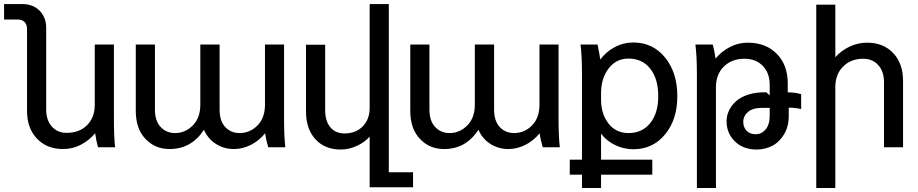

<svg xmlns="http://www.w3.org/2000/svg" viewBox="-66 -724 4513 944"><path d="M500 0H416Q406.7 -31.7 401.9 -68.8Q371.1 -32.7 330.8 -12Q290.5 8.8 244.1 8.8Q164.1 8.8 115.5 -42.7Q66.9 -94.2 66.9 -178.2V-582Q66.9 -602.5 55.2 -615.2Q43.5 -627.9 22.9 -627.9H-45.9V-704.1H43Q97.2 -704.1 129.2 -670.9Q161.1 -637.7 161.1 -587.9V-185.1Q161.1 -133.3 188.7 -102.1Q216.3 -70.8 262.2 -70.8Q324.2 -70.8 362.1 -108.6Q399.9 -146.5 399.9 -209V-504.9H494.1V-145Q494.1 -45.9 500 0Z M918.9 -209V-504.9H1013.7V-185.1Q1013.7 -129.4 1041.3 -99.6Q1068.8 -69.8 1111.8 -69.8Q1163.1 -69.8 1200 -107.2Q1236.8 -144.5 1236.8 -209V-504.9H1330.6V-145Q1330.6 -49.3 1336.9 0H1252.9Q1241.7 -37.1 1237.8 -68.8Q1206.5 -31.2 1166.5 -11.2Q1126.5 8.8 1084 8.8Q1035.6 8.8 996.3 -15.9Q957 -40.5 936.5 -85.9Q875.5 8.8 767.6 8.8Q695.8 8.8 648.7 -41.5Q601.6 -91.8 601.6 -178.2V-504.9H695.8V-185.1Q695.8 -129.4 723.9 -99.6Q752 -69.8 794.9 -69.8Q845.2 -69.8 882.1 -107.4Q918.9 -145 918.9 -209Z M1845.7 -704.1V123H1964.8V196.8H1751.5V-51.8Q1724.6 -22.9 1686.8 -5.9Q1648.9 11.2 1608.9 11.2Q1530.8 11.2 1484.6 -39.6Q1438.5 -90.3 1438.5 -175.8V-503.9H1532.7V-182.1Q1532.7 -128.9 1558.1 -98.4Q1583.5 -67.9 1627.9 -67.9Q1683.1 -67.9 1717.3 -102.5Q1751.5 -137.2 1751.5 -193.8V-704.1Z M2268.6 -209V-504.9H2363.3V-185.1Q2363.3 -129.4 2390.9 -99.6Q2418.5 -69.8 2461.4 -69.8Q2512.7 -69.8 2549.6 -107.2Q2586.4 -144.5 2586.4 -209V-504.9H2680.2V-145Q2680.2 -49.3 2686.5 0H2602.5Q2591.3 -37.1 2587.4 -68.8Q2556.2 -31.2 2516.1 -11.2Q2476.1 8.8 2433.6 8.8Q2385.3 8.8 2345.9 -15.9Q2306.6 -40.5 2286.1 -85.9Q2225.1 8.8 2117.2 8.8Q2045.4 8.8 1998.3 -41.5Q1951.2 -91.8 1951.2 -178.2V-504.9H2045.4V-185.1Q2045.4 -129.4 2073.5 -99.6Q2101.6 -69.8 2144.5 -69.8Q2194.8 -69.8 2231.7 -107.4Q2268.6 -145 2268.6 -209Z M2735.4 134.8V61H2795.4V-359.9Q2795.4 -452.1 2788.1 -504.9H2872.1Q2882.3 -454.6 2885.3 -431.2Q2912.6 -468.8 2955.8 -491.9Q2999 -515.1 3048.3 -515.1Q3143.6 -515.1 3203.9 -441.2Q3264.2 -367.2 3264.2 -251Q3264.2 -136.2 3203.9 -63.2Q3143.6 9.8 3048.3 9.8Q3001 9.8 2958.5 -10.7Q2916 -31.2 2889.2 -66.9V61H3141.1V134.8H2889.2V200.2H2795.4V134.8ZM2889.2 -266.1V-233.9Q2889.2 -164.1 2925.5 -116.9Q2961.9 -69.8 3024.4 -69.8Q3091.8 -69.8 3131.1 -118.9Q3170.4 -168 3170.4 -251Q3170.4 -336.4 3131.1 -386.2Q3091.8 -436 3024.4 -436Q2963.4 -436 2926.3 -387.2Q2889.2 -338.4 2889.2 -266.1Z M3353 -504.9H3438.5Q3448.2 -466.8 3452.1 -436Q3481.9 -471.7 3522.9 -492.9Q3564 -514.2 3610.4 -514.2Q3699.7 -514.2 3753.4 -459.2Q3807.1 -404.3 3807.1 -314V-270Q3841.3 -270 3873 -261.2V-188Q3840.8 -194.8 3812 -194.8V-153.8Q3812 -101.6 3788.6 -63Q3765.1 -24.4 3730 -6.6Q3694.8 11.2 3654.3 11.2Q3587.4 11.2 3546.9 -29.1Q3506.3 -69.3 3506.3 -127.9Q3506.3 -155.3 3518.3 -180.7Q3530.3 -206.1 3553.5 -226.8Q3576.7 -247.6 3615.2 -259.5Q3653.8 -271.5 3702.1 -270L3718.3 -254.9V-307.1Q3718.3 -365.2 3684.3 -400.1Q3650.4 -435.1 3594.2 -435.1Q3531.7 -435.1 3492.9 -396.7Q3454.1 -358.4 3454.1 -295.9V200.2H3360.4V-359.9Q3360.4 -447.8 3353 -504.9ZM3649.4 -64Q3678.2 -64 3698.2 -87.4Q3718.3 -110.8 3718.3 -155.8V-193.8H3683.1Q3635.3 -193.8 3611.8 -173.8Q3588.4 -153.8 3588.4 -124Q3588.4 -98.6 3604.7 -81.3Q3621.1 -64 3649.4 -64Z M4041 -701.2V-442.9Q4070.8 -475.6 4111.3 -494.9Q4151.9 -514.2 4197.3 -514.2Q4277.3 -514.2 4325.7 -462.9Q4374 -411.6 4374 -327.1V0H4280.3V-320.8Q4280.3 -372.6 4252.2 -403.8Q4224.1 -435.1 4178.2 -435.1Q4117.2 -435.1 4079.1 -396.7Q4041 -358.4 4041 -295.9V200.2H3947.3V-701.2Z"/></svg>

Font: LT Superior Med
Style: Regular
Weight: 500
Designer: Daniel Lyons
Foundry: LyonsType
Version: Version 1.000